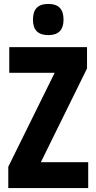

<svg xmlns="http://www.w3.org/2000/svg" viewBox="-20 -953 488 973"><path d="M225 -933C171 -933 147 -906 147 -853C147 -801 173 -775 225 -775C276 -775 302 -801 302 -853C302 -905 279 -933 225 -933ZM427 0V-131H187L421 -606V-714H27V-584H257L22 -108V0Z"/></svg>

Font: Noto Sans Georgian ExtraCondensed ExtraBold
Style: Regular
Weight: 800
Width: 2
Designer: Monotype Design Team, Akaki Razmadze
Foundry: Google LLC
Version: Version 2.005